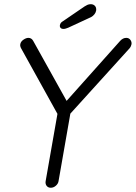

<svg xmlns="http://www.w3.org/2000/svg" viewBox="-20 -882 638 902"><path d="M573.2 -704.1Q585.9 -704.1 592.8 -694.3Q599.6 -684.6 597.7 -673.8Q596.7 -668.9 594.7 -664.6Q592.8 -660.2 588.9 -655.3L295.9 -332L314.5 -371.1L254.9 -30.3Q252.9 -18.6 242.2 -9.3Q231.4 0 218.8 0Q206.1 0 199.2 -8.8Q192.4 -17.6 194.3 -30.3L252.9 -364.3L253.9 -339.8L80.1 -653.3Q77.1 -658.2 75.7 -663.6Q74.2 -668.9 75.2 -673.8Q77.1 -686.5 89.8 -695.3Q102.5 -704.1 113.3 -704.1Q127.9 -704.1 135.7 -690.4L298.8 -397.5L285.2 -399.4L544.9 -690.4Q557.6 -704.1 573.2 -704.1ZM278.3 -746.1Q268.6 -746.1 264.2 -751.5Q259.8 -756.8 261.7 -764.6Q262.7 -769.5 265.6 -773.9Q268.6 -778.3 275.4 -782.2L377 -851.6Q382.8 -855.5 390.1 -858.9Q397.5 -862.3 406.2 -862.3Q418.9 -862.3 426.3 -854Q433.6 -845.7 431.6 -832Q429.7 -822.3 423.3 -814.5Q417 -806.6 408.2 -801.8L300.8 -752Q294.9 -750 289.6 -748Q284.2 -746.1 278.3 -746.1Z"/></svg>

Font: Quicksand
Style: Italic
Weight: 400
Designer: Andrew Paglinawan
Foundry: Andrew Paglinawan
Version: Version 3.006